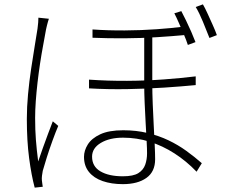

<svg xmlns="http://www.w3.org/2000/svg" viewBox="-20 -818 1040 880"><path d="M678 -662Q678 -627 678 -585.5Q678 -544 678 -504.5Q678 -465 678 -434Q678 -391 680 -342Q682 -293 684.5 -244.5Q687 -196 689 -155Q691 -114 691 -88Q691 -31 651 -2.5Q611 26 543 26Q491 26 450.5 12Q410 -2 387.5 -30Q365 -58 365 -99Q365 -128 382.5 -156Q400 -184 439.5 -202.5Q479 -221 545 -221Q604 -221 656 -208.5Q708 -196 752 -175Q796 -154 834 -126.5Q872 -99 905 -70L881 -31Q834 -80 779.5 -115Q725 -150 666 -168.5Q607 -187 544 -187Q482 -187 442 -163Q402 -139 402 -100Q402 -55 440.5 -32.5Q479 -10 543 -10Q591 -10 614 -24.5Q637 -39 645.5 -63Q654 -87 654 -116Q654 -136 652 -173Q650 -210 647.5 -255Q645 -300 643 -346Q641 -392 641 -431Q641 -463 641 -505Q641 -547 641 -589.5Q641 -632 641 -662ZM388 -453Q475 -447 562.5 -447.5Q650 -448 731 -454Q812 -460 877 -468V-428Q815 -422 733 -416.5Q651 -411 562 -409.5Q473 -408 388 -413ZM404 -683Q476 -678 551.5 -678.5Q627 -679 697.5 -684Q768 -689 823 -696V-657Q769 -652 698.5 -647.5Q628 -643 552 -642.5Q476 -642 404 -645ZM204 -732Q202 -726 199.5 -717.5Q197 -709 195 -700.5Q193 -692 191 -683Q185 -649 177.5 -609Q170 -569 163.5 -526Q157 -483 152 -439.5Q147 -396 144 -354.5Q141 -313 141 -277Q141 -223 144.5 -177.5Q148 -132 155 -78Q164 -104 176 -138.5Q188 -173 200.5 -205.5Q213 -238 222 -262L247 -241Q235 -213 220.5 -173Q206 -133 194 -95Q182 -57 176 -35Q174 -25 172.5 -13Q171 -1 172 9Q173 16 174 24.5Q175 33 176 38L139 42Q124 -14 113.5 -93Q103 -172 103 -273Q103 -327 108.5 -386Q114 -445 122.5 -501.5Q131 -558 139 -606.5Q147 -655 152 -687Q154 -702 155 -714.5Q156 -727 156 -737ZM811 -767Q820 -750 832.5 -724.5Q845 -699 856.5 -672.5Q868 -646 876 -625L841 -612Q834 -634 822.5 -660.5Q811 -687 800 -712.5Q789 -738 779 -757ZM910 -798Q920 -781 931.5 -755.5Q943 -730 955 -703.5Q967 -677 974 -657L940 -644Q927 -677 910 -718.5Q893 -760 877 -786Z"/></svg>

Font: Noto Sans JP ExtraLight
Style: Regular
Weight: 250
Designer: Ryoko NISHIZUKA  (kana, bopomofo & ideographs); Paul D. Hunt (Latin, Greek & Cyrillic); Sandoll Communications , Soo-you
Foundry: Adobe
Version: Version 2.004-H2;hotconv 1.0.118;makeotfexe 2.5.65603